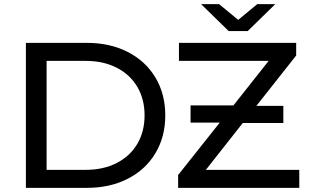

<svg xmlns="http://www.w3.org/2000/svg" viewBox="-20 -907 1494 927"><path d="M105 -700H400Q511 -700 597 -656Q683 -612 730.5 -532.5Q778 -453 778 -350Q778 -247 730.5 -167.5Q683 -88 597 -44Q511 0 400 0H105ZM394 -87Q479 -87 543.5 -120Q608 -153 643 -212.5Q678 -272 678 -350Q678 -428 643 -487.5Q608 -547 543.5 -580Q479 -613 394 -613H205V-87ZM1425 -87V0H840V-62L1041 -315H900V-398H1107L1277 -613H844V-700H1410V-639L1218 -396H1348V-313H1152L974 -87ZM1309 -887 1176 -757H1084L951 -887H1038L1130 -811L1222 -887Z"/></svg>

Font: Montserrat Alternates Medium
Style: Regular
Weight: 500
Designer: Julieta Ulanovsky
Foundry: Julieta Ulanovsky
Version: Version 7.200